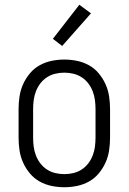

<svg xmlns="http://www.w3.org/2000/svg" viewBox="-20 -778 540 806"><path d="M250 8Q223 8 196.5 2.5Q170 -3 146.5 -16Q123 -29 105.5 -50Q88 -71 77 -95.5Q66 -120 62 -146.5Q58 -173 58 -200V-320Q58 -347 62 -373.5Q66 -400 77 -424.5Q88 -449 105.5 -470Q123 -491 146.5 -504Q170 -517 196.5 -522.5Q223 -528 250 -528Q277 -528 303.5 -522.5Q330 -517 353.5 -504Q377 -491 394.5 -470Q412 -449 423 -424.5Q434 -400 438 -373.5Q442 -347 442 -320V-200Q442 -173 438 -146.5Q434 -120 423 -95.5Q412 -71 394.5 -50Q377 -29 353.5 -16Q330 -3 303.5 2.5Q277 8 250 8ZM250 -47Q269 -47 288 -51.5Q307 -56 323 -66.5Q339 -77 350.5 -92Q362 -107 369 -125Q376 -143 378.5 -162Q381 -181 381 -200V-320Q381 -339 378.5 -358Q376 -377 369 -395Q362 -413 350.5 -428Q339 -443 323 -453.5Q307 -464 288 -468.5Q269 -473 250 -473Q231 -473 212 -468.5Q193 -464 177 -453.5Q161 -443 149.5 -428Q138 -413 131 -395Q124 -377 121.5 -358Q119 -339 119 -320V-200Q119 -181 121.5 -162Q124 -143 131 -125Q138 -107 149.5 -92Q161 -77 177 -66.5Q193 -56 212 -51.5Q231 -47 250 -47ZM241 -585 202 -615 313 -758 362 -722Z"/></svg>

Font: Iosevka Fixed Light
Style: Regular
Weight: 300
Monospace: yes
Designer: Belleve Invis
Foundry: Belleve Invis
Version: Version 32.3.0